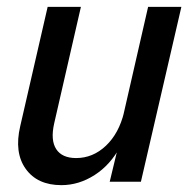

<svg xmlns="http://www.w3.org/2000/svg" viewBox="-20 -530 556 560"><path d="M159 10Q89 10 55 -37.5Q21 -85 39 -162L119 -510H216L138 -170Q127 -121 144 -95Q161 -69 202 -69Q251 -69 289 -105Q327 -141 342 -203L331 -103Q302 -49 256 -19.5Q210 10 159 10ZM300 0 326 -108H320L412 -510H509L391 0Z"/></svg>

Font: Instrument Sans SemiCondensed Medium
Style: Italic
Weight: 500
Width: 4
Italic angle: -13°
Designer: Rodrigo Fuenzalida
Foundry: fragTYPE
Version: Version 1.000;gftools[0.9.28]